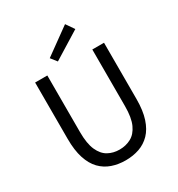

<svg xmlns="http://www.w3.org/2000/svg" viewBox="-204 -997 1053 1138"><g transform="rotate(-30 322.5 -427.5)"><path d="M322.8 12Q272.5 12 229.4 -2.9Q186.3 -17.9 154.4 -50.6Q122.5 -83.4 104.7 -137.9Q87 -192.4 87 -271V-656.3H170.5V-268.7Q170.5 -189.9 190.8 -144.6Q211.1 -99.4 245.5 -80.4Q280 -61.4 322.8 -61.4Q366.3 -61.4 401.6 -80.4Q436.9 -99.4 457.7 -144.6Q478.4 -189.9 478.4 -268.7V-656.3H558.5V-271Q558.5 -192.4 540.6 -137.9Q522.7 -83.4 490.8 -50.6Q459 -17.9 416.1 -2.9Q373.1 12 322.8 12ZM266.4 -696.8 234.2 -737.8 413.5 -867.3 451.9 -811.7Z"/></g></svg>

Font: Source Sans Variable
Style: Regular
Weight: 200
Designer: Paul D. Hunt
Foundry: Adobe Systems Incorporated
Version: Version 3.006;hotconv 1.0.111;makeotfexe 2.5.65597